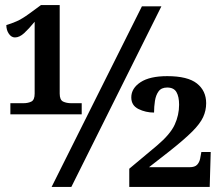

<svg xmlns="http://www.w3.org/2000/svg" viewBox="-20 -739 880 759"><path d="M21 -287V-331H72Q91 -331 104 -337.5Q117 -344 117 -369V-653Q94 -625 75.5 -608Q57 -591 39 -591Q25 -591 15 -605.5Q5 -620 5 -640Q23 -645 45 -654.5Q67 -664 97 -686L142 -719H216V-369Q216 -344 229.5 -337.5Q243 -331 262 -331H303V-287ZM184 0 541 -714H618L262 0ZM491 0V-72L601 -164Q653 -208 670.5 -246Q688 -284 688 -325Q688 -357 677.5 -375Q667 -393 641 -393Q618 -393 607 -378Q596 -363 592.5 -340Q589 -317 589 -294Q556 -294 527.5 -308Q499 -322 499 -354Q499 -390 535.5 -414Q572 -438 641 -438Q722 -438 758.5 -409Q795 -380 795 -331Q795 -302 783 -276Q771 -250 740 -219Q709 -188 651 -142L569 -78H729Q750 -78 759 -87.5Q768 -97 771 -111L776 -138H813L809 0Z"/></svg>

Font: NotoSerif-Bold
Style: Regular
Weight: 700
Designer: Monotype Design Team
Foundry: Monotype Imaging Inc.
Version: Version 2.007; ttfautohint (v1.8) -l 8 -r 50 -G 200 -x 14 -D